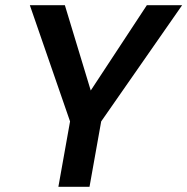

<svg xmlns="http://www.w3.org/2000/svg" viewBox="-20 -720 722 740"><path d="M205 0 250 -252 95 -700H230L331 -367H327L546 -700H682L370 -252L325 0Z"/></svg>

Font: DM Sans 11pt SemiBold
Style: Italic
Weight: 600
Italic angle: -10°
Version: Version 4.004;gftools[0.9.30]